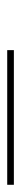

<svg xmlns="http://www.w3.org/2000/svg" viewBox="176 -640 58 519"><g transform="rotate(-90 204.5 -380.0)"><path d="M-35 -371V-389H329V-371Z"/></g></svg>

Font: SVN-Poppins Thin
Style: Regular
Weight: 100
Designer: Ninad Kale (Devanagari), Jonny Pinhorn (Latin)
Foundry: Indian Type Foundry
Version: Version 3.002 2017